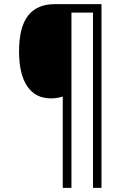

<svg xmlns="http://www.w3.org/2000/svg" viewBox="-20 -780 621 927"><path d="M470 127H429V-719H325V127H283V-314Q257 -305 226 -305Q151 -305 111.5 -363.5Q72 -422 72 -532Q72 -649 115.5 -704.5Q159 -760 244 -760H470Z"/></svg>

Font: Noto Sans Arabic SemCond Light
Style: Regular
Weight: 300
Width: 4
Designer: Monotype Design Team, Nadine Chahine, Nizar Qandah and Khaled Hosny
Foundry: Monotype Imaging Inc.
Version: Version 2.012; ttfautohint (v1.8.4.7-5d5b)